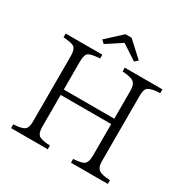

<svg xmlns="http://www.w3.org/2000/svg" viewBox="-196 -1075 1210 1238"><g transform="rotate(30 409.5 -456.5)"><path d="M50.8 -713.9H323.7V-686Q258.8 -681.2 240.7 -668.9Q220.7 -654.8 220.7 -606.9V-395H596.7V-606Q596.7 -651.9 570.8 -668.9Q551.3 -681.2 490.7 -686V-713.9H771V-686Q707.5 -683.1 684.6 -668Q664.6 -653.8 664.6 -606V-116.7Q664.6 -70.8 689.5 -54.7Q710 -40.5 771 -37.6V-9.8H496.6V-37.6Q558.6 -41 576.7 -55.7Q596.7 -72.8 596.7 -116.7V-355H220.7V-116.7Q220.7 -71.3 240.7 -55.7Q260.3 -40.5 323.7 -37.6V-9.8H50.8V-37.6Q110.8 -41 131.8 -55.7Q151.9 -69.8 151.9 -116.7V-606.9Q151.9 -653.3 131.8 -668.9Q116.7 -681.2 50.8 -686ZM386.7 -902.8H432.6L545.9 -798.8L522 -777.8L409.7 -851.6L296.9 -777.8L273.9 -798.8Z"/></g></svg>

Font: I.Ming
Style: Regular
Weight: 400
Designer: Ichiten Fonts Project
Version: Version 6.11; Dec 27, 2019